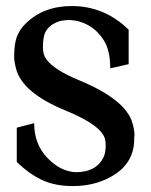

<svg xmlns="http://www.w3.org/2000/svg" viewBox="-20 -610 504 642"><path d="M223.6 12.2Q162.1 12.2 118.2 -9.3Q74.2 -30.8 36.1 -68.8V-183.1L94.2 -198.2Q94.2 -128.9 137.5 -83Q180.7 -37.1 232.9 -34.2Q301.8 -34.2 326.2 -84Q333.5 -99.1 333.5 -126.5Q333.5 -131.8 332 -140.6Q324.7 -189 199.7 -240.2Q54.2 -299.8 33.7 -380.4Q27.3 -404.8 27.3 -419.9Q27.3 -465.8 37.6 -490Q47.9 -514.2 65.4 -530.8Q124.5 -589.8 220.2 -589.8Q329.1 -589.8 410.2 -510.7V-395.5L348.6 -381.3Q348.6 -440.9 327.6 -474.4Q306.6 -507.8 275.9 -525.1Q245.1 -542.5 210.9 -543Q200.7 -543 187.7 -541Q174.8 -539.1 158.4 -530Q142.1 -521 132.8 -504.4Q123.5 -487.8 123.5 -452.6Q123.5 -426.8 135.7 -410.6Q162.1 -376 241.7 -342.8Q401.4 -277.3 423.3 -197.3Q429.7 -173.8 429.7 -158.2Q429.7 -153.3 428.7 -149.4V-144.5Q428.7 -61 348.6 -17.6Q293.5 12.2 223.6 12.2Z"/></svg>

Font: Quaaykop
Style: Bold
Weight: 700
Designer: Tup Wanders
Foundry: Free font, DO NOT SELL
Version: Version 1.00;July 31, 2023;FontCreator 11.5.0.2430 64-bit